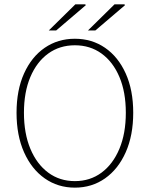

<svg xmlns="http://www.w3.org/2000/svg" viewBox="-20 -850 688 882"><path d="M324 12Q246 12 185.5 -30.5Q125 -73 90.5 -150.5Q56 -228 56 -332Q56 -436 90.5 -512.5Q125 -589 185.5 -630.5Q246 -672 324 -672Q402 -672 462.5 -630.5Q523 -589 557.5 -512.5Q592 -436 592 -332Q592 -228 557.5 -150.5Q523 -73 462.5 -30.5Q402 12 324 12ZM324 -18Q394 -18 446.5 -57Q499 -96 528.5 -166.5Q558 -237 558 -332Q558 -427 528.5 -496.5Q499 -566 446.5 -604Q394 -642 324 -642Q254 -642 201.5 -604Q149 -566 119.5 -496.5Q90 -427 90 -332Q90 -237 119.5 -166.5Q149 -96 201.5 -57Q254 -18 324 -18ZM204 -710 326 -830H372L374 -826L238 -710ZM384 -710 506 -830H552L554 -826L418 -710Z"/></svg>

Font: Source Sans 3 ExtraLight ExtraLight
Style: Regular
Weight: 250
Version: Version 3.052;hotconv 1.1.0;makeotfexe 2.6.0